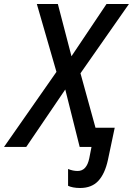

<svg xmlns="http://www.w3.org/2000/svg" viewBox="-75 -734 664 959"><path d="M325 205Q306 205 290.5 202Q275 199 265 194V110Q289 120 313 120Q358 120 371 56L382 0H323L251 -287L56 0H-55L207 -375L109 -714H214L282 -453L457 -714H569L327 -368L402 -96H498L464 65Q449 134 416 169.5Q383 205 325 205Z"/></svg>

Font: Noto Sans SemiCondensed Medium
Style: Italic
Weight: 500
Width: 4
Italic angle: -12°
Designer: Monotype Design Team
Foundry: Monotype Imaging Inc.
Version: Version 2.013; ttfautohint (v1.8.4.7-5d5b)